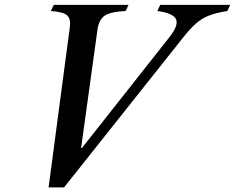

<svg xmlns="http://www.w3.org/2000/svg" viewBox="-20 -782 994 812"><path d="M185.5 10.5 275.5 -668.5Q280 -702 264 -716.8Q248 -731.5 195 -735.5L207.5 -761.5H523.5L511.5 -735.5Q447.5 -732.5 423 -715.8Q398.5 -699 392.5 -658.5L323 -156H326.5L695.5 -623.5Q735.5 -674 724.8 -700Q714 -726 645.5 -735.5L657.5 -761.5H953.5L941.5 -735.5Q894 -728 863.8 -716.2Q833.5 -704.5 808.8 -682.5Q784 -660.5 753 -621.5L251 10.5Z"/></svg>

Font: Libre Caslon Text Medium Italic
Style: Regular
Weight: 500
Italic angle: -22.583°
Designer: Pablo Impallari, Rodrigo Fuenzalida, Katja Schimmel
Foundry: Pablo Impallari, Rodrigo Fuenzalida
Version: Version 2.000